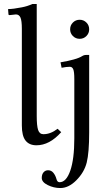

<svg xmlns="http://www.w3.org/2000/svg" viewBox="-20 -718 525 965"><path d="M346.4 -536.9Q332.5 -550.8 332.5 -570.8Q332.5 -590.8 346.4 -604.7Q360.4 -618.7 380.4 -618.7Q400.4 -618.7 414.3 -604.7Q428.2 -590.8 428.2 -570.8Q428.2 -550.8 414.3 -536.9Q400.4 -522.9 380.4 -522.9Q360.4 -522.9 346.4 -536.9ZM279.3 197.8Q313 197.8 333.3 139.6Q353.5 81.5 353.5 -22.5V-320.8Q353.5 -357.4 348.1 -369.9Q342.8 -382.3 331.1 -382.3Q313.5 -382.3 289.6 -377.4L284.2 -404.8Q365.2 -418.5 392.1 -435.5Q401.9 -441.9 413.1 -441.9H428.2V-52.7Q428.2 49.8 415.8 99.1Q403.3 148.4 363.3 188.5Q324.7 227.1 283.2 227.1Q250 227.1 220 212.2Q189.9 197.3 189.9 176.3Q189.9 158.2 199 147.9Q208 137.7 221.7 137.7Q237.8 137.7 248.3 150.6Q258.8 163.6 263.7 181.6Q267.6 197.8 279.3 197.8ZM89.8 -87.4V-572.8Q89.8 -614.3 82.8 -629.9Q75.7 -645.5 60.1 -645.5L38.1 -643.1L27.8 -642.1Q22.5 -642.1 22.5 -647L20.5 -672.4Q45.9 -672.4 89.8 -681.2Q116.2 -686 142.6 -697.8H164.6V-134.8Q164.6 -85.9 171.6 -64.7Q178.7 -43.5 198.2 -43.5Q234.4 -43.5 269.5 -70.8L287.6 -53.7Q229 12.2 163.1 12.2Q127 12.2 108.4 -11.5Q89.8 -35.2 89.8 -87.4Z"/></svg>

Font: Libertinage
Style: l
Weight: 400
Designer: OSP
Foundry: OSP
Version: Version 1.0; 2008; OFL relea